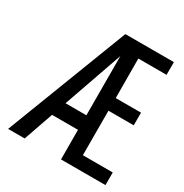

<svg xmlns="http://www.w3.org/2000/svg" viewBox="-165 -841 930 970"><g transform="rotate(30 300.0 -355.5)"><path d="M583.5 0H324.2L323.7 -172.4H172.4L112.3 0H15.6L289.1 -710.9H572.3V-636.7H407.7L408.7 -406.7H556.2V-333H408.7L409.2 -73.7H583.5ZM202.1 -257.3H323.7L322.8 -602.1Z"/></g></svg>

Font: TypoPRO Roboto Mono
Style: Regular
Weight: 400
Designer: Google
Version: Version 2.000986; 2015; ttfautohint (v1.3)